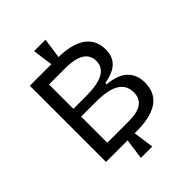

<svg xmlns="http://www.w3.org/2000/svg" viewBox="-255 -905 1153 1153"><g transform="rotate(-45 321.5 -328.5)"><path d="M268 -647 249 -782H346L327 -647ZM249 125 268 -9H327L346 125ZM84 -6V-653H321Q376 -653 420 -643Q464 -633 495.5 -612.5Q527 -592 544 -560Q561 -528 561 -483Q561 -446 546 -417.5Q531 -389 499 -371Q467 -353 416 -344V-333Q505 -325 546 -284.5Q587 -244 587 -177Q587 -122 561 -84Q535 -46 481.5 -26Q428 -6 344 -6ZM171 -82H353Q426 -82 462 -107Q498 -132 498 -184Q498 -244 449 -274Q400 -304 300 -304H171ZM171 -370H283Q378 -370 425 -396.5Q472 -423 472 -475Q472 -526 431.5 -551.5Q391 -577 309 -577H171Z"/></g></svg>

Font: Bricolage Grotesque 18pt
Style: Regular
Weight: 400
Version: Version 1.001;gftools[0.9.33.dev8+g029e19f]